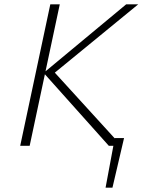

<svg xmlns="http://www.w3.org/2000/svg" viewBox="-20 -678 672 893"><path d="M471 195 514 -36H557L503 195ZM486 0 183 -339 567 -658H623L219 -327L225 -351L545 0ZM74 0 214 -658H258L118 0Z"/></svg>

Font: Ysabeau Infant ExtraLight
Style: Italic
Weight: 250
Italic angle: -12°
Designer: Christian Thalmann (Catharsis Fonts)
Version: Version 2.001;gftools[0.9.30]; featfreeze: ss01,ss02,lnum